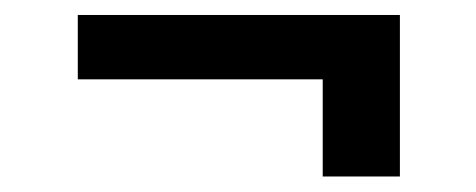

<svg xmlns="http://www.w3.org/2000/svg" viewBox="-20 -413 620 250"><path d="M500.7 -393.5H81.3V-309.7H400.2V-183.2H500.7Z"/></svg>

Font: Magic Ui Pro
Style: Bold
Weight: 700
Designer: Stefan Endress, Andreas Faust
Version: Version 1.000;FEAKit 1.0